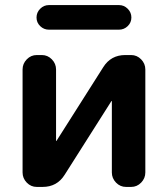

<svg xmlns="http://www.w3.org/2000/svg" viewBox="-20 -737 662 757"><path d="M125 0Q102 0 85.5 -17Q69 -34 69 -57V-463Q69 -486 85.5 -503Q102 -520 125 -520H145Q168 -520 184.5 -503Q201 -486 201 -463V-182L202 -181L203 -182L387 -472Q417 -520 474 -520H497Q520 -520 536.5 -503Q553 -486 553 -463V-57Q553 -34 536.5 -17Q520 0 497 0H477Q454 0 437.5 -17Q421 -34 421 -57V-338L420 -339L419 -338L235 -48Q205 0 148 0ZM449 -717Q469 -717 483.5 -702.5Q498 -688 498 -668Q498 -648 483.5 -634Q469 -620 449 -620H173Q153 -620 138.5 -634Q124 -648 124 -668Q124 -688 138.5 -702.5Q153 -717 173 -717Z"/></svg>

Font: Rounded Mplus 1c Bold
Style: Bold
Weight: 700
Version: Version 1.059.20150529